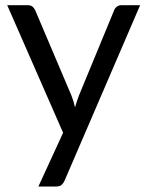

<svg xmlns="http://www.w3.org/2000/svg" viewBox="-20 -526 552 718"><path d="M221.5 149.5Q217 159.5 210.2 165.5Q203.5 171.5 189.5 171.5H123.5L216 -29.5L7 -506.5H84Q95.5 -506.5 102 -500.8Q108.5 -495 111.5 -488L247 -169Q251.5 -158 254.8 -147Q258 -136 260.5 -124.5Q264 -136 267.5 -147Q271 -158 275.5 -169.5L407 -488Q410 -496 417.2 -501.2Q424.5 -506.5 433 -506.5H504Z"/></svg>

Font: Lato TR
Style: Regular
Weight: 400
Designer: Lukasz Dziedzic
Foundry: tyPoland Lukasz Dziedzic
Version: Version 1.104 2013